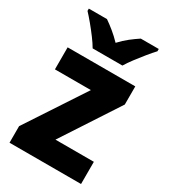

<svg xmlns="http://www.w3.org/2000/svg" viewBox="-189 -855 829 944"><g transform="rotate(30 226.0 -383.0)"><path d="M428 0H22V-94L239 -424H35V-549H419V-446L210 -126H428ZM144 -606Q132 -627 111.5 -654.5Q91 -682 69 -708.5Q47 -735 30 -753V-766H133Q155 -751 179.5 -731Q204 -711 228 -686Q252 -712 277 -731.5Q302 -751 325 -766H427V-753Q410 -735 388.5 -708.5Q367 -682 346.5 -655Q326 -628 313 -606Z"/></g></svg>

Font: Noto Sans Gurmukhi SemiCondensed ExtraBold
Style: Regular
Weight: 800
Width: 4
Designer: Jelle Bosma - Monotype Design Team
Foundry: Monotype Imaging Inc.
Version: Version 2.004; ttfautohint (v1.8.4.7-5d5b)